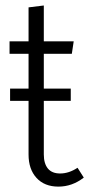

<svg xmlns="http://www.w3.org/2000/svg" viewBox="-20 -675 328 706"><path d="M265.1 -58.1 288.1 -22Q245.6 11.2 194.8 11.2Q143.6 11.2 114.3 -20.8Q85 -52.7 85 -106.9V-304.2H17.1V-349.1H85V-477.1H15.1V-522.9H85V-647.9L141.1 -654.8V-522.9H251L244.1 -477.1H141.1V-349.1H240.2V-304.2H141.1V-106.9Q141.1 -73.7 156 -55.4Q170.9 -37.1 201.2 -37.1Q233.4 -37.1 265.1 -58.1Z"/></svg>

Font: Fira Sans Compressed Light
Style: Regular
Weight: 300
Width: 1
Designer: Carrois Corporate & Edenspiekermann AG
Foundry: Carrois Corporate GbR & Edenspiekermann AG
Version: Version 4.203;PS 004.203;hotconv 1.0.88;makeotf.lib2.5.64775